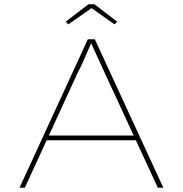

<svg xmlns="http://www.w3.org/2000/svg" viewBox="-20 -885 861 905"><path d="M72 0 394 -700H427L750 0H724L471 -547Q466 -559 458 -576Q450 -593 441.5 -611.5Q433 -630 424 -649.5Q415 -669 407 -687H412Q405 -671 397 -652.5Q389 -634 380.5 -614.5Q372 -595 364 -577.5Q356 -560 348 -546L97 0ZM188 -224 198 -246H626L635 -224ZM302 -770 290 -783 397 -865H425L532 -783L520 -770L404 -852H419Z"/></svg>

Font: Lexend Peta Thin
Style: Regular
Weight: 250
Version: Version 1.007